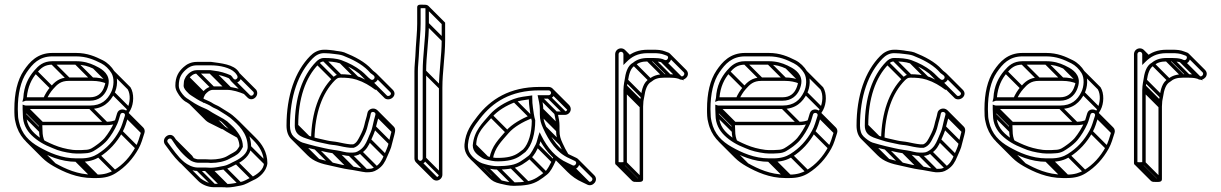

<svg xmlns="http://www.w3.org/2000/svg" viewBox="-20 -708 5315 836"><path d="M81.5 -282.1C81.5 -281.8 81.3 -280.2 80.7 -277.8L77.4 -264.5L90.4 -268.9C91.8 -269.4 92.4 -269.5 92.4 -269.5H372C409.2 -269.5 433.1 -290.5 444.8 -316.8C449.3 -326.9 454.2 -342.7 453.5 -355.7C451.4 -393.1 416.9 -411.4 392.7 -422.8C369.4 -433.7 344.4 -441.5 311 -441.5L208 -441.5C167.9 -441.5 147.4 -421.8 129.3 -400.9C103.5 -371.1 84.3 -333.3 81.5 -282.1ZM96.8 -284.5C101.1 -329.8 116.9 -363.6 140.7 -391.1C158.1 -411.3 173.9 -426.5 208 -426.5L311 -426.5C342.1 -426.5 364.3 -419.6 386.3 -409.2C406.8 -399.6 438.5 -384.8 438.5 -355V-354.2C440.1 -345.9 434.6 -331 431.2 -323.2C421.6 -301 403.3 -284.5 372 -284.5ZM332 -54.5H312C306.2 -54.5 301.4 -54.8 297 -55.4C266.6 -59.2 239.6 -66.6 214.9 -76.9C192.5 -86.3 168.3 -97.4 151.5 -110C122.4 -131.8 94.5 -158.6 94.5 -208V-208.3C93.6 -217.1 93.5 -224.5 93.5 -233.5H372C429 -233.5 458.7 -263.4 477.8 -300.7C491.8 -328.3 495.4 -369.4 477.9 -397.9C466.1 -417.2 448 -435.4 427.4 -445.7C395 -461.9 360.2 -477.5 311 -477.5H208C142.8 -477.5 108.5 -437.9 83.8 -401.2C55.5 -359.2 42.5 -302 42.5 -233C42.5 -212.7 42.6 -192.4 47.7 -175.1C60.6 -116.7 97.2 -80.8 142.8 -55C187 -30 244.2 -3.5 312 -3.5H332C365.1 -3.5 390.8 -10.7 413.1 -24.7C455.8 -51.5 488.3 -87.8 512.5 -131.3C524.7 -153.1 530.7 -176.5 538.2 -199.8C541.3 -209.5 538.3 -218.1 532.6 -223.8C521.1 -235.3 495.9 -235.3 489.8 -214.2C485.7 -201.8 482.3 -186.6 477.2 -175C466.3 -150.6 451.3 -126.3 435.2 -106.7C429.3 -99.6 412.9 -85.2 402.7 -78.2C385 -65.9 374 -55.5 350 -55.5H349.5C344.4 -54.8 338.6 -54.5 332 -54.5ZM78.5 -233C78.5 -224.8 79.5 -216.3 79.5 -207.4C79.5 -168.8 96.2 -140.5 116.8 -119.9C141.9 -94.8 173 -77 209.3 -63C235.6 -51 263.9 -44.5 295 -40.6C300 -39.9 305.8 -39.5 312 -39.5H332C338.6 -39.5 345.8 -40.4 350.4 -40.5C381.1 -41.4 394.5 -55.1 411 -65.7C420.7 -72.1 439.1 -87.6 446.8 -97.2C463.9 -117.8 479.5 -143.4 490.9 -169C496.9 -182.5 500.3 -198.3 504.1 -209.6C507.5 -220.9 527.6 -217.3 523.8 -204.2C516 -180.8 510.6 -157.8 499.5 -138.7C476.1 -95.8 445.7 -62.9 404.9 -37.3C386.9 -26 364 -18.5 332 -18.5H312C248.1 -18.5 193.5 -43.5 150.2 -68C107.8 -92 74 -124 62.3 -178.6C60.7 -187 58.5 -195.4 58.5 -206V-206.3L58.5 -206.5C57.8 -215.7 57.5 -224.5 57.5 -233C57.5 -299.4 70.1 -354.6 96.2 -392.8C121.5 -429.9 150.7 -462.5 208 -462.5H311C356.9 -462.5 388.7 -448.3 420.6 -432.3C438.4 -423.4 454.9 -406.9 465.1 -390.1C478.5 -368.2 476.3 -331.9 464.2 -307.2C447 -272.1 420.9 -248.5 372 -248.5H92C90.8 -248.5 89.7 -248.7 88.4 -249.1L78.5 -252.5ZM366.7 -235.7 437.4 -165 448 -175.6 377.3 -246.3ZM465.7 -298.7 536.4 -228 547 -238.6 476.3 -309.3ZM141.2 -56.2 211.9 14.5 222.5 3.9 151.8 -66.8ZM306.7 -5.7 377.4 65 388 54.4 317.3 -16.3ZM326.7 -5.7 397.4 65 408 54.4 337.3 -16.3ZM403.7 -25.7 474.4 45 485 34.4 414.3 -36.3ZM500.7 -129.7 571.4 -59 582 -69.6 511.3 -140.3ZM525.7 -196.7 596.4 -126 607 -136.6 536.3 -207.3ZM81.7 -202.7 152.4 -132 163 -142.6 92.3 -213.3ZM83.7 -276.7 88.7 -271.7 99.3 -282.3 94.3 -287.3ZM129.7 -390.7 200.4 -320 211 -330.6 140.3 -401.3ZM202.7 -428.7 273.4 -358 284 -368.6 213.3 -439.3ZM305.7 -428.7 376.4 -358 387 -368.6 316.3 -439.3ZM384.2 -410.7 440.5 -354.4 451.1 -365 394.8 -421.3ZM449.2 -358.2C429.8 -365.8 408.4 -370.8 381.7 -370.8L278.7 -370.8C238.6 -370.8 218.3 -351 200 -330.2C186.9 -315.3 176.8 -298.9 168.6 -280L182.4 -274C189.8 -291.2 199.5 -306.9 211.4 -320.4C229 -340.4 244.6 -355.8 278.7 -355.8L381.7 -355.8C406.6 -355.8 425.8 -351.3 443.7 -344.3ZM80.7 -227.7 149.2 -159.2C149.3 -150.2 150.2 -144.7 150.2 -136.7C150.2 -119 154.1 -101.8 160.2 -87.9L173.9 -94C168.5 -106.2 165.2 -120.3 165.2 -137.3V-137.6L165.2 -137.9C164.5 -146.3 164.2 -154.5 164.2 -162.3V-165.4L91.3 -238.3ZM522 -213.2 592.7 -142.5C594.6 -140.6 596 -137.8 594.5 -133.5C586.9 -110 581.3 -87.1 570.2 -68C547.3 -26 516.4 9 475.6 33.4C457.4 44.3 434.7 52.2 402.7 52.2H382.7C318.9 52.2 264.3 27.2 220.9 2.7C203.4 -7.2 187.4 -18.5 174 -32L103.2 -102.7L92.6 -92.1L163.3 -21.4C178 -6.7 195.2 5.4 213.5 15.8C257.7 40.7 314.9 67.2 382.7 67.2H402.7C435.8 67.2 461.5 60 483.8 46C526.5 19.2 559 -17.1 583.2 -60.6C595.4 -82.4 601.4 -105.8 608.9 -129.1C612 -138.8 609 -147.4 603.3 -153.1L532.6 -223.8ZM466.2 -388.7 536.3 -318.6C549.4 -295.5 545.9 -261.1 535 -236.5C531.7 -229.2 528.4 -225 524.5 -219.5L536.7 -210.9C541 -216.9 544.8 -223.2 548.3 -229.7C562.7 -257 564.8 -300.8 548.1 -328L476.8 -399.3ZM483.7 -185.3C472.3 -180.6 458.9 -177.8 442.7 -177.8H165.8L97.3 -246.3L86.7 -235.7L159.6 -162.8H442.7C460.7 -162.8 476.1 -165.9 489.5 -171.5Z M896.5 37.5H897C918.2 37.5 939.4 32.6 956.4 29.4C979.9 24.9 995.2 13.3 1012 5.9C1036.5 -6.3 1070.4 -30.6 1073.5 -67.4L1073.5 -67.7V-68C1073.5 -135.6 1029.7 -174.3 991.9 -206.7C982.7 -214.5 962.2 -226.2 953.2 -232.2L937 -242.4C926.5 -248.9 917 -251.7 908.1 -257.2C896.1 -265.7 884.2 -269.3 873.3 -274.8L858.5 -281.7L844.8 -289.5C841.8 -291.2 837.8 -293.7 834.2 -296.2C825.3 -302.5 817.1 -305.9 811.2 -311.8C805.6 -317.4 794.5 -330.4 794.5 -335C794.5 -338.7 795 -343 795.5 -347.5V-348C795.5 -351 795.8 -352.9 796.8 -355.9L802.4 -366.9C810.6 -376.9 822.1 -387.5 837 -387.5H895.4C898.2 -387.5 904 -386.1 909.1 -385.5C934.8 -382.6 958.5 -375.1 977 -367.1C977.9 -366.7 977.7 -366.7 977.7 -366.7C979.2 -365.2 981.6 -360.8 983.8 -357.7C993.3 -343.8 1012.4 -344.7 1022.8 -355.7C1034 -367.6 1028.7 -382.3 1020.2 -394.2C998.5 -428.6 941 -432.4 899.5 -438.5H837C812.1 -438.5 793.3 -428.7 778.9 -415.5C757.9 -396.4 743.5 -373.9 743.5 -335C743.5 -324.8 746.6 -314.9 752.5 -305.2C760.7 -290.2 776 -270.2 793.4 -262.4L804.8 -254.8C814.7 -248.2 824.2 -242 835.6 -236.3L849.7 -229.3C861 -223.7 871.6 -220.8 880.9 -214.7C903.1 -200.2 922.6 -190.7 945 -177.6L959.2 -168.2C983.1 -144.6 1021.2 -117.6 1022.5 -71.8C1020 -67 1016 -60.3 1012.2 -55.8C1004.5 -46.1 987.1 -39.6 970.9 -29.3C954.4 -18.8 926.8 -13.5 898.5 -13.5C893.6 -13.5 885.2 -14.5 876 -14.5H841C836.7 -14.5 819.1 -20.8 817.4 -22C789.7 -41.8 764.1 -71.6 746.3 -100.1L740.2 -109.2C721 -137.9 680.5 -106.9 697.9 -79.7C716 -54.7 736.8 -25.7 760.3 -2.2C777.7 15.1 805 36.5 841 36.5H876C884.8 36.5 891.4 37 896.5 37.5ZM897.5 1.5H898C927.3 1.5 957.9 -4.6 978.7 -16.5C989.8 -22.9 1012.8 -31.6 1024 -46.5C1029.5 -53.2 1033.6 -60.4 1037.5 -68.2V-70C1037.5 -103.1 1019.5 -126.2 1005.9 -143.6C996.6 -155.6 976.8 -172.1 968.8 -179.8L953 -190.4C929.7 -203.9 910.5 -213 889.1 -227.3C877 -234.8 866.1 -237.8 856.4 -242.7L842.4 -249.7C831.7 -255 823 -260.7 813.2 -267.2L800.6 -275.6C796 -278.7 790.2 -281.6 784.6 -287.1C773 -298.8 758.5 -316.4 758.5 -335C758.5 -369.8 770 -387.1 789.1 -404.5C801.4 -415.8 816.2 -423.5 837 -423.5H898.5C938.3 -423.5 981.9 -413.1 1002.1 -392.9C1007.4 -387.6 1019.8 -374.4 1011.9 -366C998.9 -352.2 992.2 -375.4 984.2 -380.4C961.7 -390 939.2 -397.3 910.9 -400.4C905.5 -401.1 900.8 -401.8 896.6 -402.5H837C814.1 -402.5 798.4 -386.4 789.7 -375L783.2 -362.1C781.4 -358 780.6 -352.4 780.5 -348.5C779.7 -342.6 779.5 -339.5 779.5 -335C779.5 -322 791.5 -311 796.3 -306.1C804.7 -295.6 817.1 -290 825.8 -283.8C830.1 -280.9 833.5 -278.8 837.2 -276.5L851.5 -268.3L866.7 -261.2C878.8 -255.6 890.1 -251.6 899.7 -244.8C910.2 -237.5 920.7 -234.8 929 -229.6L944.8 -219.8C954.8 -213.5 975.5 -200.9 982.1 -195.3C1017.6 -164.8 1058.5 -129 1058.5 -68.3C1058.5 -40 1028.6 -19.2 1005.6 -7.7C986.6 0.8 973.5 10.8 953.6 14.6C936.3 17.9 915.5 22.5 897.5 22.5C890.9 22.5 884.7 21.5 876 21.5H841C819 21.5 796.2 9.1 782.6 -1.9C754.2 -25 731.9 -59.3 710.1 -88.3C702.9 -99.3 720.6 -111.4 727.8 -100.8L733.7 -91.9C752.2 -62.3 779.5 -30.7 808.6 -9.9C814.6 -5.4 831.1 0.5 841 0.5H876C885.4 0.5 892.4 0.8 897.5 1.5ZM879.7 -215.7 950.4 -145 961 -155.6 890.3 -226.3ZM943.7 -178.7 1010 -112.4 1020.7 -123 954.3 -189.3ZM835.7 34.3 906.4 105 917 94.4 846.3 23.7ZM870.7 34.3 941.4 105 952 94.4 881.3 23.7ZM891.7 35.3 962.4 106 973 95.4 902.3 24.7ZM949.7 27.3 1020.4 98 1031 87.4 960.3 16.7ZM1003.7 4.3 1074.4 75 1085 64.4 1014.3 -6.3ZM1060.7 -62.7 1131.4 8 1142 -2.6 1071.3 -73.3ZM796.7 -305.7 805.3 -297.1 815.9 -307.8 807.3 -316.3ZM781.7 -329.7 830.5 -280.9 841.1 -291.5 792.3 -340.3ZM784.7 -353.7 855.4 -283 866 -293.6 795.3 -364.3ZM790.7 -365.7 861.4 -295 872 -305.6 801.3 -376.3ZM831.7 -389.7 902.4 -319 913 -329.6 842.3 -400.3ZM890.7 -389.7 961.4 -319 972 -329.6 901.3 -400.3ZM904.7 -387.7 975.4 -317 986 -327.6 915.3 -398.3ZM974.7 -368.7 981.1 -362.3 991.7 -372.9 985.3 -379.3ZM1013.7 -377.7 1083.8 -307.5C1089.7 -297.2 1075.8 -286.3 1068.4 -293.7L997.7 -364.4L987 -353.8L1057.8 -283.1C1079.1 -261.7 1112.2 -292 1095.5 -317.1L1024.3 -388.3ZM1043.5 -298.2 1049.2 -312.1C1026.2 -321.4 997.5 -327.1 967.3 -331.8H907.7C884.6 -331.8 869.3 -315.6 860.4 -304.3L854.3 -292.3L793.3 -353.3L782.7 -342.7L866.2 -259.2V-277.3C866.2 -280.3 866.5 -282.2 867.6 -285.2L873.1 -296.2C881.3 -306.2 892.8 -316.8 907.7 -316.8H966.1C995 -316.8 1021.6 -307.1 1043.5 -298.2ZM967.2 108.2H967.7C988.9 108.2 1010.1 103.3 1027.1 100.1C1050.7 95.6 1065.9 84.1 1082.8 76.6C1108.1 66.4 1140.7 38.5 1144.2 3V2.7C1144.2 -46.8 1120.1 -81.4 1093.3 -108.2L1022.5 -178.9L1012 -168.3L1082.7 -97.6C1108.3 -72 1129.2 -41.3 1129.2 2.4C1129.2 30.7 1099.3 51.5 1076.3 63C1057.3 71.5 1044.2 81.6 1024.3 85.3C1007 88.6 986.2 93.2 968.2 93.2C961.6 93.2 955.4 92.2 946.7 92.2H911.7C889.7 92.2 867.4 78.8 853.6 69L783.3 -1.3L772.7 9.3L843.8 80.5C857.3 94 883.6 107.2 911.7 107.2H946.7C955.5 107.2 962.1 107.5 967.2 108.2ZM734.7 -90.7 804.8 -20.6C807.5 -16.3 809.9 -12.7 812.7 -8.7L825 -17.3C822 -21.5 819.3 -25.8 816.6 -30L745.3 -101.3ZM1020.8 -121.3C998.8 -134 980.5 -143.1 959.8 -156.6C948.4 -164 937.1 -167.2 928.1 -171.5L858.3 -241.3L847.7 -230.7L919.3 -159.1C930.8 -153.4 941.9 -150 951.6 -144C972.8 -129.9 992 -120.6 1013.3 -108.3ZM839 -243C839 -243 833.4 -247.2 832.7 -247.9L814.3 -266.3L803.7 -255.7L874.9 -184.5C883.5 -175.9 894.7 -171.4 906.4 -165.6L947.7 -144.9L844.3 -248.3Z M1609.4 -365.7C1606 -360.6 1600 -358.1 1594.3 -362.2C1580.2 -372 1571 -385.4 1553.6 -398.9C1526.8 -419.7 1500.3 -433.4 1466.6 -446C1444.7 -453.9 1417.1 -455.5 1391 -455.5C1375.3 -455.5 1365.1 -447.8 1356.5 -439.1C1296.1 -377.9 1263.5 -280.3 1263.5 -161C1263.5 -112.8 1306.7 -108.6 1338.6 -96.9C1357.6 -89.9 1382.9 -86.3 1401.1 -81.8C1416.7 -77.3 1436 -77 1449.4 -74.2C1465.7 -70.7 1484.7 -66.3 1504.7 -64.5H1520.2C1544.5 -72.7 1553.2 -93.7 1561.7 -110.6C1570 -125.2 1577.4 -142.8 1581.3 -161.5C1585 -178.5 1591.1 -193.2 1594.4 -212.9C1596.3 -226 1617.7 -221 1614.7 -208.8C1609.8 -190.9 1606 -176.3 1601.7 -156.5C1598.2 -137.7 1587.9 -120 1581 -101.6C1571.8 -80.2 1562.9 -64.9 1545 -53.3C1529.8 -43.6 1525.7 -43.5 1503.3 -43.5C1484.3 -43.5 1464.8 -50.8 1446.1 -53.4L1432.1 -55.4C1403.8 -59.5 1381.7 -65.4 1355.5 -71.3C1336.4 -75.7 1315.3 -81.9 1297.1 -87.2C1286.7 -90.2 1268.1 -103.8 1258.5 -113.4C1248.3 -123.5 1242.5 -139 1242.5 -161C1242.5 -288.7 1278.7 -390.3 1341.4 -453.8C1353.7 -466.3 1369.9 -476.5 1391 -476.5C1398.8 -476.5 1406.3 -476.2 1413.2 -475.5L1430.7 -473.6C1446.3 -471.9 1463.5 -469.8 1473.3 -466C1514.3 -449.9 1554.2 -429.6 1582.4 -401.3C1586.2 -397.5 1589.2 -393.7 1592.9 -390C1597.9 -385.1 1617 -377.4 1609.4 -365.7ZM1278.5 -161C1278.5 -278 1310 -371.4 1367.3 -428.7C1374.2 -436.3 1379.8 -440.5 1391 -440.5C1416.7 -440.5 1439.1 -439.1 1461.8 -431.8C1493.9 -421.5 1519.3 -406.5 1544.4 -387.1C1559.7 -375.2 1569.2 -361.7 1585.8 -349.8C1609.1 -334.2 1641.9 -365.3 1619.4 -387.8C1612.7 -394.5 1605.4 -398 1599.7 -404.9C1568.6 -439.5 1523.8 -461.9 1478.7 -480C1464.3 -485.2 1445.4 -485.4 1433.3 -488.4L1414.8 -490.5C1407 -491.3 1399.2 -491.5 1391 -491.5C1365 -491.5 1344.7 -478.5 1330.6 -464.2C1264.6 -397.3 1227.5 -291.2 1227.5 -161C1227.5 -135 1235.1 -115.5 1247.8 -102.8C1275.3 -75.3 1307.2 -65.8 1352.5 -56.6C1378.3 -51.4 1400.9 -44.7 1429.9 -40.6L1443.9 -38.6C1461.1 -36.1 1480.8 -30.1 1502.5 -28.5L1502.7 -28.5H1503C1525.8 -28.5 1535.8 -29.6 1553.1 -40.7C1574.7 -54.6 1585.3 -73.8 1594.9 -96C1601.4 -112.3 1612.4 -131.9 1616.4 -153.5C1620.1 -170.4 1626.2 -187.6 1629.2 -204.4C1631.1 -215.1 1629.2 -222 1623.5 -227.8C1608.4 -242.8 1582.3 -234.2 1579.6 -215.1C1576.8 -198.1 1570.4 -183.1 1566.7 -164.5C1563 -148 1555.5 -130.9 1548.4 -117.5C1539.4 -100.8 1533.2 -85.5 1517.8 -79.5H1505.3C1487.6 -81.2 1468.7 -85.4 1452.6 -88.8C1436.8 -92.2 1418.3 -92.7 1404.9 -96.2C1385.8 -101.3 1361.5 -105 1343.4 -111.1C1311.9 -121.8 1278.5 -123.1 1278.5 -161ZM1289.7 -74.7 1360.4 -4 1371 -14.6 1300.3 -85.3ZM1348.7 -58.7 1419.4 12 1430 1.4 1359.3 -69.3ZM1425.7 -42.7 1496.4 28 1507 17.4 1436.3 -53.3ZM1439.7 -40.7 1510.4 30 1521 19.4 1450.3 -51.3ZM1497.7 -30.7 1568.4 40 1579 29.4 1508.3 -41.3ZM1543.7 -41.7 1614.4 29 1625 18.4 1554.3 -52.3ZM1582.7 -93.7 1653.4 -23 1664 -33.6 1593.3 -104.3ZM1603.7 -149.7 1674.4 -79 1685 -89.6 1614.3 -160.3ZM1616.7 -201.7 1687.4 -131 1698 -141.6 1627.3 -212.3ZM1265.7 -155.7 1316.5 -104.9 1327.1 -115.5 1276.3 -166.3ZM1356.7 -428.7 1427.4 -358 1438 -368.6 1367.3 -439.3ZM1385.7 -442.7 1456.4 -372 1467 -382.6 1396.3 -453.3ZM1458.7 -433.7 1529.4 -363 1540 -373.6 1469.3 -444.3ZM1608.8 -377.2 1679.5 -306.5C1688.5 -297.5 1674 -286.4 1665.5 -291.2L1595.3 -361.3L1584.7 -350.7L1655.9 -279.5C1679.5 -264.2 1713.1 -294.1 1690.1 -317.1L1619.4 -387.8ZM1543.7 -387.7 1569.9 -361.5C1558.6 -366.9 1549.1 -372 1536.9 -375.5C1513.6 -382.1 1489 -384.8 1461.7 -384.8C1446 -384.8 1435.8 -377.1 1427.2 -368.4C1369.2 -309.6 1336.7 -217 1334.4 -103.9L1349.3 -103.6C1351.7 -214.4 1382.9 -302.8 1438 -358C1445.8 -365.1 1449.9 -369.8 1461.7 -369.8C1487.5 -369.8 1509.8 -368.4 1532.5 -361.1C1564.7 -350.7 1589.5 -335.5 1615.2 -316.3L1625 -327.6L1554.3 -398.3ZM1612.9 -217.1 1683.6 -146.4C1685.4 -144.6 1686.5 -142.3 1685.4 -138.1C1680.7 -120.1 1676.8 -105.7 1672.4 -85.8C1668.9 -67 1658.6 -49.3 1651.7 -30.9C1642.5 -9.5 1633.6 5.9 1615.7 17.4C1600.5 27.1 1596.4 27.2 1574 27.2C1555 27.2 1535.5 20 1516.8 17.3L1502.8 15.3C1454.4 8.4 1411.5 -4.5 1367.8 -16.5C1357.4 -19.3 1338.8 -33 1329.2 -42.7L1258.5 -113.4L1247.8 -102.8L1318.6 -32C1346 -4.6 1378 5 1423.2 14.1C1449 19.3 1471.6 26 1500.6 30.1L1514.7 32.1C1532 34.6 1551.7 39.7 1573.4 42.2H1573.7C1596.5 42.2 1606.5 41.1 1623.8 30C1646.3 15.5 1656.2 -2.6 1665.7 -25.5C1672.4 -41.8 1683.1 -61 1687.1 -82.8C1690.8 -99.7 1696.9 -116.9 1699.9 -133.7C1701.8 -144.4 1699.9 -151.3 1694.2 -157L1623.5 -227.8Z M1799.5 -18V-397C1799.5 -419.7 1802.3 -439.6 1803.5 -462.6L1805.5 -500.6C1807.3 -534.9 1811.5 -569.6 1811.5 -604V-672.1C1814.8 -672.4 1817.5 -672.5 1822 -672.5C1826.5 -672.5 1831.6 -672.2 1832.5 -672.1L1832.5 -604C1832.5 -535.6 1820.5 -466.9 1820.5 -397L1820.5 -18C1820.5 -13.1 1814.9 -7.5 1810 -7.5C1805.1 -7.5 1799.5 -13.1 1799.5 -18ZM1810 7.5C1823.6 7.5 1835.5 -4.4 1835.5 -18L1835.5 -397C1835.5 -465.2 1847.5 -533.9 1847.5 -604L1847.5 -680.5C1840.6 -687.5 1834.9 -687.5 1822 -687.5C1814.8 -687.5 1796.6 -690.6 1796.5 -677V-604C1796.5 -570.8 1792.4 -536.3 1790.5 -501.4L1788.5 -463.4C1787.3 -441.2 1784.5 -420.9 1784.5 -397V-18C1784.5 -4.4 1796.4 7.5 1810 7.5ZM1804.7 5.3 1875.4 76 1886 65.4 1815.3 -5.3ZM1822.7 -12.7 1893.4 58 1904 47.4 1833.3 -23.3ZM1822.7 -391.7 1893.4 -321 1904 -331.6 1833.3 -402.3ZM1834.7 -598.7 1905.4 -528 1916 -538.6 1845.3 -609.3ZM1834.7 -671.7 1903.2 -603.2 1903.2 -533.3C1903.2 -464.9 1891.2 -396.2 1891.2 -326.3L1891.2 52.7C1891.2 57.6 1885.6 63.2 1880.7 63.2C1878.5 63.2 1875.7 62 1873.6 59.9L1802.8 -10.8L1792.2 -0.2L1863 70.5C1867.5 75 1873.7 78.2 1880.7 78.2C1894.3 78.2 1906.2 66.3 1906.2 52.7L1906.2 -326.3C1906.2 -394.5 1918.2 -463.2 1918.2 -533.3L1918.2 -609.4L1845.3 -682.3Z M2217.5 -277.1C2179.6 -263 2138.9 -239.1 2112.3 -208.9C2080.9 -171.6 2043.8 -139.3 2038.5 -75.4V-75C2038.5 -46.4 2062 -32 2078.6 -20.9C2091.8 -12.1 2111.5 -10.4 2122.2 -7.7C2130.5 -6 2139.2 -5.5 2147 -5.5C2189.2 -5.5 2221.4 -12 2247.5 -31L2267.9 -46.3C2297.4 -75.8 2310.5 -129.3 2310.5 -183V-184.2C2305.6 -199 2302.3 -225.9 2300.4 -240.1C2298.5 -251.8 2297.5 -266.2 2297.5 -284V-292.6C2268.6 -288.5 2242.2 -286.3 2217.5 -277.1ZM2282.6 -275.3C2282.9 -261.5 2284.1 -248.1 2285.6 -237.9C2287.5 -224.9 2289.8 -200.5 2295.5 -181.8C2295.1 -131.4 2282.5 -82.6 2258.1 -57.7L2238.5 -43C2216.3 -26.9 2187.8 -20.5 2147 -20.5C2140 -20.5 2134.3 -20.6 2125.6 -22.3C2113.7 -24.8 2092.7 -28.8 2087.7 -32.9C2073.6 -44.2 2053.5 -50.3 2053.5 -74.6C2053.5 -132.7 2090.4 -160.4 2123.7 -199.1C2146.9 -226.1 2185.2 -249 2222.5 -262.9C2240.5 -269.7 2260.8 -272 2282.6 -275.3ZM2369 -329.5H2329C2198.8 -329.5 2115.7 -275.5 2058 -200.6C2032.6 -167.5 2007.2 -134.8 2002.5 -79.6C2000 -48.9 2014.6 -28.2 2029.8 -13C2045.3 2.5 2059.7 14.9 2088.4 21.3C2105.6 25.2 2125.5 30.5 2147 30.5C2168.7 30.5 2188.6 28.9 2208.4 25.4C2244.5 18.9 2268.4 -0.8 2290.6 -18.1C2306.6 -30.5 2317.7 -54.3 2325.7 -71.7C2329.5 -78.7 2331 -84.5 2333.2 -92.8C2359.2 -47.1 2395.4 -7 2444.9 14.8L2467.9 25.8C2499.2 39.3 2517.2 -8.8 2489.1 -20.8L2466.1 -31.8C2413.5 -54.4 2382.7 -102.6 2358.8 -155.1C2349.8 -175.1 2345.5 -186.6 2345.5 -211V-231C2345.5 -249.2 2342.7 -261.8 2339.2 -278.5H2369C2382.4 -278.5 2394.5 -289.3 2394.5 -303.5C2394.5 -317.3 2382.9 -329.5 2369 -329.5ZM2330.5 -231V-211C2330.5 -184.5 2336 -169.3 2345.2 -148.9C2370 -94.2 2404 -42.1 2459.9 -18.2L2482.9 -7.2C2495.8 -1.7 2484.9 16.8 2474.1 12.2L2451.1 1.2C2398.8 -21.9 2363.1 -65.5 2337.7 -116.3L2329.6 -132.5L2323.9 -115.4C2319.2 -101.2 2317.3 -87.7 2312.4 -78.6C2303.4 -61.9 2293 -39.4 2281.4 -29.9C2258.6 -12.8 2237.4 4.9 2205.7 10.6C2186.9 14 2168.1 15.5 2147 15.5C2127.2 15.5 2109.2 11.7 2092.1 6.8C2072.2 1.8 2063.8 -3.7 2048.7 -15.9C2031 -30.1 2015.3 -48.7 2017.5 -78.4C2022.1 -129 2044.4 -158.2 2069.9 -191.4C2125.3 -263.4 2203.4 -314.5 2329 -314.5H2369C2374.3 -314.5 2379.5 -308.8 2379.5 -303.5C2379.5 -298.3 2374.6 -293.5 2369 -293.5H2320.8C2325.1 -272.4 2330.5 -252.9 2330.5 -231ZM2346.7 -146.7 2417.4 -76 2428 -86.6 2357.3 -157.3ZM2332.7 -205.7 2403.4 -135 2414 -145.6 2343.3 -216.3ZM2332.7 -225.7 2403.4 -155 2414 -165.6 2343.3 -236.3ZM2324.7 -280.7 2395.4 -210 2406 -220.6 2335.3 -291.3ZM2363.7 -280.7 2434.4 -210 2445 -220.6 2374.3 -291.3ZM2381.7 -298.2 2452.4 -227.5 2463 -238.1 2392.3 -308.8ZM2084.7 19.3 2155.4 90 2166 79.4 2095.3 8.7ZM2141.7 28.3 2212.4 99 2223 88.4 2152.3 17.7ZM2201.7 23.3 2272.4 94 2283 83.4 2212.3 12.7ZM2280.7 -18.7 2351.4 52 2362 41.4 2291.3 -29.3ZM2313.7 -69.7 2384.4 1 2395 -9.6 2324.3 -80.3ZM2442.7 13.3 2513.4 84 2524 73.4 2453.3 2.7ZM2465.7 24.3 2536.4 95 2547 84.4 2476.3 13.7ZM2040.7 -69.7 2095.8 -14.6 2106.4 -25.2 2051.3 -80.3ZM2112.7 -198.7 2183.4 -128 2194 -138.6 2123.3 -209.3ZM2214.7 -264.7 2285.4 -194 2296 -204.6 2225.3 -275.3ZM2296.6 -208.7C2293.8 -207.9 2291 -207.1 2288.2 -206.4C2250.9 -190.6 2209.7 -168.4 2183 -138.2C2153.4 -103 2120.4 -73.4 2110.9 -17.5L2125.7 -15C2134.3 -65.6 2163.5 -92.4 2194.4 -128.4C2217.6 -155.4 2256.4 -177 2293.2 -192.2C2294.7 -192.8 2298.1 -193.6 2300.4 -194.2ZM2486.1 -5.1 2556.8 65.6C2564.6 73.4 2554 86.8 2544.8 82.9L2521.8 71.9C2499 61 2478.9 47.5 2461.4 30L2390.7 -40.7L2380.1 -30.1L2450.8 40.6C2469.4 59.2 2491.1 74.8 2515.6 85.5L2538.6 96.5C2562.1 106.6 2588.2 75.8 2567.4 55L2496.7 -15.7ZM2389.4 -26C2387.6 -19 2385.8 -12.8 2383.1 -7.9C2374.1 8.8 2363.7 31.3 2352.1 40.8C2329.3 57.9 2308.1 75.6 2276.4 81.3C2257.6 84.7 2238.8 86.2 2217.7 86.2C2197.8 86.2 2179.9 81.3 2162.4 77.4C2143.3 73.2 2134.2 65.3 2119.5 55L2049.3 -15.3L2038.7 -4.7L2109.9 66.5C2122.4 79 2134.3 86.4 2159.1 92C2176.3 96 2196.2 101.2 2217.7 101.2C2239.4 101.2 2259.4 99.6 2279.1 96.1C2315.2 89.6 2339.1 69.9 2361.3 52.6C2377.3 40.2 2388.4 16.4 2396.4 -1C2400.1 -7.8 2402.1 -15 2404 -22.2ZM2401.2 -160.3 2401.2 -140.3C2401.2 -113.8 2406.7 -98.6 2415.9 -78.2C2423.8 -60.8 2432.6 -43.8 2442.7 -27.8L2455.3 -35.9C2445.7 -51 2437.2 -67.5 2429.5 -84.4C2420.6 -104.4 2416.2 -115.9 2416.2 -140.3L2416.2 -160.3C2416.2 -178.4 2413.4 -191.1 2409.9 -207.8H2439.7C2453.1 -207.8 2465.2 -218.6 2465.2 -232.8C2465.2 -240 2462 -246.5 2457.4 -251.2L2386.6 -321.9L2376 -311.3L2446.8 -240.6C2448.9 -238.4 2450.2 -235.5 2450.2 -232.8C2450.2 -227.6 2445.3 -222.8 2439.7 -222.8H2391.5C2395.8 -201.7 2401.2 -182.2 2401.2 -160.3Z M2684 -497.5C2670.1 -497.5 2658.5 -486.3 2658.5 -472V2C2658.5 13.8 2673 13.5 2684 13.5C2692 13.5 2709.5 15.4 2709.5 2L2709.5 -315C2709.5 -321.7 2709.8 -327 2710.5 -331.5V-332C2710.5 -340.2 2713.1 -347.8 2714.4 -356.9C2718.7 -386.8 2726.6 -413.6 2745.2 -422.7C2759 -434.7 2774.1 -440.5 2801 -440.5H2825C2837.9 -440.5 2849.7 -439.6 2859.6 -436.9L2869.1 -433.1C2901.4 -419.3 2917.1 -471.6 2887.3 -480.1L2876.7 -484C2861 -490.5 2844.1 -491.5 2825 -491.5H2801C2759.9 -491.5 2733.1 -479.6 2709.5 -460.1V-472C2709.5 -486.1 2698 -497.5 2684 -497.5ZM2694.5 -472V-424.9L2707.3 -437.7C2730.3 -460.7 2755.5 -476.5 2801 -476.5H2825C2843.8 -476.5 2858.5 -475.1 2871.3 -470L2882.7 -465.9C2895.6 -461.8 2886.4 -442 2874.9 -446.9L2864.4 -451.1C2853.1 -454.5 2838.9 -455.5 2825 -455.5H2801C2772.4 -455.5 2752.3 -448.2 2736.8 -435.3C2710.6 -421.5 2703.6 -387.5 2699.6 -359C2698.6 -352.2 2696.1 -342.5 2695.5 -332.5C2695.1 -326.7 2694.5 -321.8 2694.5 -315L2694.5 -2.1C2692 -1.7 2688.6 -1.5 2684 -1.5C2679.4 -1.5 2675.6 -1.8 2673.5 -2.1V-472C2673.5 -477.9 2678.3 -482.5 2684 -482.5C2689.7 -482.5 2694.5 -477.8 2694.5 -472ZM2678.7 11.3 2749.4 82 2760 71.4 2689.3 0.7ZM2696.7 7.3 2767.4 78 2778 67.4 2707.3 -3.3ZM2696.7 -309.7 2767.4 -239 2778 -249.6 2707.3 -320.3ZM2697.7 -326.7 2768.4 -256 2779 -266.6 2708.3 -337.3ZM2701.7 -352.7 2772.4 -282 2783 -292.6 2712.3 -363.3ZM2735.7 -423.7 2806.4 -353 2817 -363.6 2746.3 -434.3ZM2795.7 -442.7 2866.4 -372 2877 -382.6 2806.3 -453.3ZM2819.7 -442.7 2890.4 -372 2901 -382.6 2830.3 -453.3ZM2696.7 -466.7 2712 -451.4 2722.6 -462 2707.3 -477.3ZM2691.4 -479.4 2716.2 -454.6 2726.8 -465.2 2702 -490ZM2886.4 -463.9 2957.1 -393.2C2964.2 -386.1 2955.3 -373.3 2946.9 -375.7L2877.3 -445.3L2866.7 -434.7L2938.4 -363C2962.3 -352.6 2988.9 -382.6 2967.7 -403.8L2897 -474.5ZM2781.2 -260.8V-261.3C2781.2 -269.5 2783.8 -277 2785.1 -286.2C2789.4 -316.4 2797.4 -342.4 2815.9 -352C2829.9 -363.9 2844.6 -369.8 2871.7 -369.8H2895.7C2908.7 -369.8 2921.6 -368.7 2930.7 -366.1L2958.5 -358.1L2867.3 -449.3L2856.7 -438.7L2911.1 -384.3C2904.2 -384.7 2901.1 -384.8 2895.7 -384.8H2871.7C2843.1 -384.8 2823 -377.5 2807.5 -364.6C2781.4 -350.8 2774.3 -316.8 2770.3 -288.3C2769.3 -281.5 2766.8 -271.8 2766.2 -261.8C2765.8 -256 2765.2 -251 2765.2 -244.3L2765.2 68.6C2762.8 69 2759.3 69.2 2754.7 69.2C2748 69.2 2743.3 68.5 2742.1 68.2L2671.9 -2L2661.3 8.6L2732 79.3C2737.4 84.7 2745.1 84.2 2754.7 84.2C2762.8 84.2 2780.2 86.1 2780.2 72.7L2780.2 -244.3C2780.2 -251 2780.5 -256.3 2781.2 -260.8Z M3097.5 -282.1C3097.5 -281.8 3097.3 -280.2 3096.7 -277.8L3093.4 -264.5L3106.4 -268.9C3107.8 -269.4 3108.4 -269.5 3108.4 -269.5H3388C3425.2 -269.5 3449.1 -290.5 3460.8 -316.8C3465.3 -326.9 3470.2 -342.7 3469.5 -355.7C3467.4 -393.1 3432.9 -411.4 3408.7 -422.8C3385.4 -433.7 3360.4 -441.5 3327 -441.5L3224 -441.5C3183.9 -441.5 3163.4 -421.8 3145.3 -400.9C3119.5 -371.1 3100.3 -333.3 3097.5 -282.1ZM3112.8 -284.5C3117.1 -329.8 3132.9 -363.6 3156.7 -391.1C3174.1 -411.3 3189.9 -426.5 3224 -426.5L3327 -426.5C3358.1 -426.5 3380.3 -419.6 3402.3 -409.2C3422.8 -399.6 3454.5 -384.8 3454.5 -355V-354.2C3456.1 -345.9 3450.6 -331 3447.2 -323.2C3437.6 -301 3419.3 -284.5 3388 -284.5ZM3348 -54.5H3328C3322.2 -54.5 3317.4 -54.8 3313 -55.4C3282.6 -59.2 3255.6 -66.6 3230.9 -76.9C3208.5 -86.3 3184.3 -97.4 3167.5 -110C3138.4 -131.8 3110.5 -158.6 3110.5 -208V-208.3C3109.6 -217.1 3109.5 -224.5 3109.5 -233.5H3388C3445 -233.5 3474.7 -263.4 3493.8 -300.7C3507.8 -328.3 3511.4 -369.4 3493.9 -397.9C3482.1 -417.2 3464 -435.4 3443.4 -445.7C3411 -461.9 3376.2 -477.5 3327 -477.5H3224C3158.8 -477.5 3124.5 -437.9 3099.8 -401.2C3071.5 -359.2 3058.5 -302 3058.5 -233C3058.5 -212.7 3058.6 -192.4 3063.7 -175.1C3076.6 -116.7 3113.2 -80.8 3158.8 -55C3203 -30 3260.2 -3.5 3328 -3.5H3348C3381.1 -3.5 3406.8 -10.7 3429.1 -24.7C3471.8 -51.5 3504.3 -87.8 3528.5 -131.3C3540.7 -153.1 3546.7 -176.5 3554.2 -199.8C3557.3 -209.5 3554.3 -218.1 3548.6 -223.8C3537.1 -235.3 3511.9 -235.3 3505.8 -214.2C3501.7 -201.8 3498.3 -186.6 3493.2 -175C3482.3 -150.6 3467.3 -126.3 3451.2 -106.7C3445.3 -99.6 3428.9 -85.2 3418.7 -78.2C3401 -65.9 3390 -55.5 3366 -55.5H3365.5C3360.4 -54.8 3354.6 -54.5 3348 -54.5ZM3094.5 -233C3094.5 -224.8 3095.5 -216.3 3095.5 -207.4C3095.5 -168.8 3112.2 -140.5 3132.8 -119.9C3157.9 -94.8 3189 -77 3225.3 -63C3251.6 -51 3279.9 -44.5 3311 -40.6C3316 -39.9 3321.8 -39.5 3328 -39.5H3348C3354.6 -39.5 3361.8 -40.4 3366.4 -40.5C3397.1 -41.4 3410.5 -55.1 3427 -65.7C3436.7 -72.1 3455.1 -87.6 3462.8 -97.2C3479.9 -117.8 3495.5 -143.4 3506.9 -169C3512.9 -182.5 3516.3 -198.3 3520.1 -209.6C3523.5 -220.9 3543.6 -217.3 3539.8 -204.2C3532 -180.8 3526.6 -157.8 3515.5 -138.7C3492.1 -95.8 3461.7 -62.9 3420.9 -37.3C3402.9 -26 3380 -18.5 3348 -18.5H3328C3264.1 -18.5 3209.5 -43.5 3166.2 -68C3123.8 -92 3090 -124 3078.3 -178.6C3076.7 -187 3074.5 -195.4 3074.5 -206V-206.3L3074.5 -206.5C3073.8 -215.7 3073.5 -224.5 3073.5 -233C3073.5 -299.4 3086.1 -354.6 3112.2 -392.8C3137.5 -429.9 3166.7 -462.5 3224 -462.5H3327C3372.9 -462.5 3404.7 -448.3 3436.6 -432.3C3454.4 -423.4 3470.9 -406.9 3481.1 -390.1C3494.5 -368.2 3492.3 -331.9 3480.2 -307.2C3463 -272.1 3436.9 -248.5 3388 -248.5H3108C3106.8 -248.5 3105.7 -248.7 3104.4 -249.1L3094.5 -252.5ZM3382.7 -235.7 3453.4 -165 3464 -175.6 3393.3 -246.3ZM3481.7 -298.7 3552.4 -228 3563 -238.6 3492.3 -309.3ZM3157.2 -56.2 3227.9 14.5 3238.5 3.9 3167.8 -66.8ZM3322.7 -5.7 3393.4 65 3404 54.4 3333.3 -16.3ZM3342.7 -5.7 3413.4 65 3424 54.4 3353.3 -16.3ZM3419.7 -25.7 3490.4 45 3501 34.4 3430.3 -36.3ZM3516.7 -129.7 3587.4 -59 3598 -69.6 3527.3 -140.3ZM3541.7 -196.7 3612.4 -126 3623 -136.6 3552.3 -207.3ZM3097.7 -202.7 3168.4 -132 3179 -142.6 3108.3 -213.3ZM3099.7 -276.7 3104.7 -271.7 3115.3 -282.3 3110.3 -287.3ZM3145.7 -390.7 3216.4 -320 3227 -330.6 3156.3 -401.3ZM3218.7 -428.7 3289.4 -358 3300 -368.6 3229.3 -439.3ZM3321.7 -428.7 3392.4 -358 3403 -368.6 3332.3 -439.3ZM3400.2 -410.7 3456.5 -354.4 3467.1 -365 3410.8 -421.3ZM3465.2 -358.2C3445.8 -365.8 3424.4 -370.8 3397.7 -370.8L3294.7 -370.8C3254.6 -370.8 3234.3 -351 3216 -330.2C3202.9 -315.3 3192.8 -298.9 3184.6 -280L3198.4 -274C3205.8 -291.2 3215.5 -306.9 3227.4 -320.4C3245 -340.4 3260.6 -355.8 3294.7 -355.8L3397.7 -355.8C3422.6 -355.8 3441.8 -351.3 3459.7 -344.3ZM3096.7 -227.7 3165.2 -159.2C3165.3 -150.2 3166.2 -144.7 3166.2 -136.7C3166.2 -119 3170.1 -101.8 3176.2 -87.9L3189.9 -94C3184.5 -106.2 3181.2 -120.3 3181.2 -137.3V-137.6L3181.2 -137.9C3180.5 -146.3 3180.2 -154.5 3180.2 -162.3V-165.4L3107.3 -238.3ZM3538 -213.2 3608.7 -142.5C3610.6 -140.6 3612 -137.8 3610.5 -133.5C3602.9 -110 3597.3 -87.1 3586.2 -68C3563.3 -26 3532.4 9 3491.6 33.4C3473.4 44.3 3450.7 52.2 3418.7 52.2H3398.7C3334.9 52.2 3280.3 27.2 3236.9 2.7C3219.4 -7.2 3203.4 -18.5 3190 -32L3119.2 -102.7L3108.6 -92.1L3179.3 -21.4C3194 -6.7 3211.2 5.4 3229.5 15.8C3273.7 40.7 3330.9 67.2 3398.7 67.2H3418.7C3451.8 67.2 3477.5 60 3499.8 46C3542.5 19.2 3575 -17.1 3599.2 -60.6C3611.4 -82.4 3617.4 -105.8 3624.9 -129.1C3628 -138.8 3625 -147.4 3619.3 -153.1L3548.6 -223.8ZM3482.2 -388.7 3552.3 -318.6C3565.4 -295.5 3561.9 -261.1 3551 -236.5C3547.7 -229.2 3544.4 -225 3540.5 -219.5L3552.7 -210.9C3557 -216.9 3560.8 -223.2 3564.3 -229.7C3578.7 -257 3580.8 -300.8 3564.1 -328L3492.8 -399.3ZM3499.7 -185.3C3488.3 -180.6 3474.9 -177.8 3458.7 -177.8H3181.8L3113.3 -246.3L3102.7 -235.7L3175.6 -162.8H3458.7C3476.7 -162.8 3492.1 -165.9 3505.5 -171.5Z M4091.4 -365.7C4088 -360.6 4082 -358.1 4076.3 -362.2C4062.2 -372 4053 -385.4 4035.6 -398.9C4008.8 -419.7 3982.3 -433.4 3948.6 -446C3926.7 -453.9 3899.1 -455.5 3873 -455.5C3857.3 -455.5 3847.1 -447.8 3838.5 -439.1C3778.1 -377.9 3745.5 -280.3 3745.5 -161C3745.5 -112.8 3788.7 -108.6 3820.6 -96.9C3839.6 -89.9 3864.9 -86.3 3883.1 -81.8C3898.7 -77.3 3918 -77 3931.4 -74.2C3947.7 -70.7 3966.7 -66.3 3986.7 -64.5H4002.2C4026.5 -72.7 4035.2 -93.7 4043.7 -110.6C4052 -125.2 4059.4 -142.8 4063.3 -161.5C4067 -178.5 4073.1 -193.2 4076.4 -212.9C4078.3 -226 4099.7 -221 4096.7 -208.8C4091.8 -190.9 4088 -176.3 4083.7 -156.5C4080.2 -137.7 4069.9 -120 4063 -101.6C4053.8 -80.2 4044.9 -64.9 4027 -53.3C4011.8 -43.6 4007.7 -43.5 3985.3 -43.5C3966.3 -43.5 3946.8 -50.8 3928.1 -53.4L3914.1 -55.4C3885.8 -59.5 3863.7 -65.4 3837.5 -71.3C3818.4 -75.7 3797.3 -81.9 3779.1 -87.2C3768.7 -90.2 3750.1 -103.8 3740.5 -113.4C3730.3 -123.5 3724.5 -139 3724.5 -161C3724.5 -288.7 3760.7 -390.3 3823.4 -453.8C3835.7 -466.3 3851.9 -476.5 3873 -476.5C3880.8 -476.5 3888.3 -476.2 3895.2 -475.5L3912.7 -473.6C3928.3 -471.9 3945.5 -469.8 3955.3 -466C3996.3 -449.9 4036.2 -429.6 4064.4 -401.3C4068.2 -397.5 4071.2 -393.7 4074.9 -390C4079.9 -385.1 4099 -377.4 4091.4 -365.7ZM3760.5 -161C3760.5 -278 3792 -371.4 3849.3 -428.7C3856.2 -436.3 3861.8 -440.5 3873 -440.5C3898.7 -440.5 3921.1 -439.1 3943.8 -431.8C3975.9 -421.5 4001.3 -406.5 4026.4 -387.1C4041.7 -375.2 4051.2 -361.7 4067.8 -349.8C4091.1 -334.2 4123.9 -365.3 4101.4 -387.8C4094.7 -394.5 4087.4 -398 4081.7 -404.9C4050.6 -439.5 4005.8 -461.9 3960.7 -480C3946.3 -485.2 3927.4 -485.4 3915.3 -488.4L3896.8 -490.5C3889 -491.3 3881.2 -491.5 3873 -491.5C3847 -491.5 3826.7 -478.5 3812.6 -464.2C3746.6 -397.3 3709.5 -291.2 3709.5 -161C3709.5 -135 3717.1 -115.5 3729.8 -102.8C3757.3 -75.3 3789.2 -65.8 3834.5 -56.6C3860.3 -51.4 3882.9 -44.7 3911.9 -40.6L3925.9 -38.6C3943.1 -36.1 3962.8 -30.1 3984.5 -28.5L3984.7 -28.5H3985C4007.8 -28.5 4017.8 -29.6 4035.1 -40.7C4056.7 -54.6 4067.3 -73.8 4076.9 -96C4083.4 -112.3 4094.4 -131.9 4098.4 -153.5C4102.1 -170.4 4108.2 -187.6 4111.2 -204.4C4113.1 -215.1 4111.2 -222 4105.5 -227.8C4090.4 -242.8 4064.3 -234.2 4061.6 -215.1C4058.8 -198.1 4052.4 -183.1 4048.7 -164.5C4045 -148 4037.5 -130.9 4030.4 -117.5C4021.4 -100.8 4015.2 -85.5 3999.8 -79.5H3987.3C3969.6 -81.2 3950.7 -85.4 3934.6 -88.8C3918.8 -92.2 3900.3 -92.7 3886.9 -96.2C3867.8 -101.3 3843.5 -105 3825.4 -111.1C3793.9 -121.8 3760.5 -123.1 3760.5 -161ZM3771.7 -74.7 3842.4 -4 3853 -14.6 3782.3 -85.3ZM3830.7 -58.7 3901.4 12 3912 1.4 3841.3 -69.3ZM3907.7 -42.7 3978.4 28 3989 17.4 3918.3 -53.3ZM3921.7 -40.7 3992.4 30 4003 19.4 3932.3 -51.3ZM3979.7 -30.7 4050.4 40 4061 29.4 3990.3 -41.3ZM4025.7 -41.7 4096.4 29 4107 18.4 4036.3 -52.3ZM4064.7 -93.7 4135.4 -23 4146 -33.6 4075.3 -104.3ZM4085.7 -149.7 4156.4 -79 4167 -89.6 4096.3 -160.3ZM4098.7 -201.7 4169.4 -131 4180 -141.6 4109.3 -212.3ZM3747.7 -155.7 3798.5 -104.9 3809.1 -115.5 3758.3 -166.3ZM3838.7 -428.7 3909.4 -358 3920 -368.6 3849.3 -439.3ZM3867.7 -442.7 3938.4 -372 3949 -382.6 3878.3 -453.3ZM3940.7 -433.7 4011.4 -363 4022 -373.6 3951.3 -444.3ZM4090.8 -377.2 4161.5 -306.5C4170.5 -297.5 4156 -286.4 4147.5 -291.2L4077.3 -361.3L4066.7 -350.7L4137.9 -279.5C4161.5 -264.2 4195.1 -294.1 4172.1 -317.1L4101.4 -387.8ZM4025.7 -387.7 4051.9 -361.5C4040.6 -366.9 4031.1 -372 4018.9 -375.5C3995.6 -382.1 3971 -384.8 3943.7 -384.8C3928 -384.8 3917.8 -377.1 3909.2 -368.4C3851.2 -309.6 3818.7 -217 3816.4 -103.9L3831.3 -103.6C3833.7 -214.4 3864.9 -302.8 3920 -358C3927.8 -365.1 3931.9 -369.8 3943.7 -369.8C3969.5 -369.8 3991.8 -368.4 4014.5 -361.1C4046.7 -350.7 4071.5 -335.5 4097.2 -316.3L4107 -327.6L4036.3 -398.3ZM4094.9 -217.1 4165.6 -146.4C4167.4 -144.6 4168.5 -142.3 4167.4 -138.1C4162.7 -120.1 4158.8 -105.7 4154.4 -85.8C4150.9 -67 4140.6 -49.3 4133.7 -30.9C4124.5 -9.5 4115.6 5.9 4097.7 17.4C4082.5 27.1 4078.4 27.2 4056 27.2C4037 27.2 4017.5 20 3998.8 17.3L3984.8 15.3C3936.4 8.4 3893.5 -4.5 3849.8 -16.5C3839.4 -19.3 3820.8 -33 3811.2 -42.7L3740.5 -113.4L3729.8 -102.8L3800.6 -32C3828 -4.6 3860 5 3905.2 14.1C3931 19.3 3953.6 26 3982.6 30.1L3996.7 32.1C4014 34.6 4033.7 39.7 4055.4 42.2H4055.7C4078.5 42.2 4088.5 41.1 4105.8 30C4128.3 15.5 4138.2 -2.6 4147.7 -25.5C4154.4 -41.8 4165.1 -61 4169.1 -82.8C4172.8 -99.7 4178.9 -116.9 4181.9 -133.7C4183.8 -144.4 4181.9 -151.3 4176.2 -157L4105.5 -227.8Z M4305.5 -282.1C4305.5 -281.8 4305.3 -280.2 4304.7 -277.8L4301.4 -264.5L4314.4 -268.9C4315.8 -269.4 4316.4 -269.5 4316.4 -269.5H4596C4633.2 -269.5 4657.1 -290.5 4668.8 -316.8C4673.3 -326.9 4678.2 -342.7 4677.5 -355.7C4675.4 -393.1 4640.9 -411.4 4616.7 -422.8C4593.4 -433.7 4568.4 -441.5 4535 -441.5L4432 -441.5C4391.9 -441.5 4371.4 -421.8 4353.3 -400.9C4327.5 -371.1 4308.3 -333.3 4305.5 -282.1ZM4320.8 -284.5C4325.1 -329.8 4340.9 -363.6 4364.7 -391.1C4382.1 -411.3 4397.9 -426.5 4432 -426.5L4535 -426.5C4566.1 -426.5 4588.3 -419.6 4610.3 -409.2C4630.8 -399.6 4662.5 -384.8 4662.5 -355V-354.2C4664.1 -345.9 4658.6 -331 4655.2 -323.2C4645.6 -301 4627.3 -284.5 4596 -284.5ZM4556 -54.5H4536C4530.2 -54.5 4525.4 -54.8 4521 -55.4C4490.6 -59.2 4463.6 -66.6 4438.9 -76.9C4416.5 -86.3 4392.3 -97.4 4375.5 -110C4346.4 -131.8 4318.5 -158.6 4318.5 -208V-208.3C4317.6 -217.1 4317.5 -224.5 4317.5 -233.5H4596C4653 -233.5 4682.7 -263.4 4701.8 -300.7C4715.8 -328.3 4719.4 -369.4 4701.9 -397.9C4690.1 -417.2 4672 -435.4 4651.4 -445.7C4619 -461.9 4584.2 -477.5 4535 -477.5H4432C4366.8 -477.5 4332.5 -437.9 4307.8 -401.2C4279.5 -359.2 4266.5 -302 4266.5 -233C4266.5 -212.7 4266.6 -192.4 4271.7 -175.1C4284.6 -116.7 4321.2 -80.8 4366.8 -55C4411 -30 4468.2 -3.5 4536 -3.5H4556C4589.1 -3.5 4614.8 -10.7 4637.1 -24.7C4679.8 -51.5 4712.3 -87.8 4736.5 -131.3C4748.7 -153.1 4754.7 -176.5 4762.2 -199.8C4765.3 -209.5 4762.3 -218.1 4756.6 -223.8C4745.1 -235.3 4719.9 -235.3 4713.8 -214.2C4709.7 -201.8 4706.3 -186.6 4701.2 -175C4690.3 -150.6 4675.3 -126.3 4659.2 -106.7C4653.3 -99.6 4636.9 -85.2 4626.7 -78.2C4609 -65.9 4598 -55.5 4574 -55.5H4573.5C4568.4 -54.8 4562.6 -54.5 4556 -54.5ZM4302.5 -233C4302.5 -224.8 4303.5 -216.3 4303.5 -207.4C4303.5 -168.8 4320.2 -140.5 4340.8 -119.9C4365.9 -94.8 4397 -77 4433.3 -63C4459.6 -51 4487.9 -44.5 4519 -40.6C4524 -39.9 4529.8 -39.5 4536 -39.5H4556C4562.6 -39.5 4569.8 -40.4 4574.4 -40.5C4605.1 -41.4 4618.5 -55.1 4635 -65.7C4644.7 -72.1 4663.1 -87.6 4670.8 -97.2C4687.9 -117.8 4703.5 -143.4 4714.9 -169C4720.9 -182.5 4724.3 -198.3 4728.1 -209.6C4731.5 -220.9 4751.6 -217.3 4747.8 -204.2C4740 -180.8 4734.6 -157.8 4723.5 -138.7C4700.1 -95.8 4669.7 -62.9 4628.9 -37.3C4610.9 -26 4588 -18.5 4556 -18.5H4536C4472.1 -18.5 4417.5 -43.5 4374.2 -68C4331.8 -92 4298 -124 4286.3 -178.6C4284.7 -187 4282.5 -195.4 4282.5 -206V-206.3L4282.5 -206.5C4281.8 -215.7 4281.5 -224.5 4281.5 -233C4281.5 -299.4 4294.1 -354.6 4320.2 -392.8C4345.5 -429.9 4374.7 -462.5 4432 -462.5H4535C4580.9 -462.5 4612.7 -448.3 4644.6 -432.3C4662.4 -423.4 4678.9 -406.9 4689.1 -390.1C4702.5 -368.2 4700.3 -331.9 4688.2 -307.2C4671 -272.1 4644.9 -248.5 4596 -248.5H4316C4314.8 -248.5 4313.7 -248.7 4312.4 -249.1L4302.5 -252.5ZM4590.7 -235.7 4661.4 -165 4672 -175.6 4601.3 -246.3ZM4689.7 -298.7 4760.4 -228 4771 -238.6 4700.3 -309.3ZM4365.2 -56.2 4435.9 14.5 4446.5 3.9 4375.8 -66.8ZM4530.7 -5.7 4601.4 65 4612 54.4 4541.3 -16.3ZM4550.7 -5.7 4621.4 65 4632 54.4 4561.3 -16.3ZM4627.7 -25.7 4698.4 45 4709 34.4 4638.3 -36.3ZM4724.7 -129.7 4795.4 -59 4806 -69.6 4735.3 -140.3ZM4749.7 -196.7 4820.4 -126 4831 -136.6 4760.3 -207.3ZM4305.7 -202.7 4376.4 -132 4387 -142.6 4316.3 -213.3ZM4307.7 -276.7 4312.7 -271.7 4323.3 -282.3 4318.3 -287.3ZM4353.7 -390.7 4424.4 -320 4435 -330.6 4364.3 -401.3ZM4426.7 -428.7 4497.4 -358 4508 -368.6 4437.3 -439.3ZM4529.7 -428.7 4600.4 -358 4611 -368.6 4540.3 -439.3ZM4608.2 -410.7 4664.5 -354.4 4675.1 -365 4618.8 -421.3ZM4673.2 -358.2C4653.8 -365.8 4632.4 -370.8 4605.7 -370.8L4502.7 -370.8C4462.6 -370.8 4442.3 -351 4424 -330.2C4410.9 -315.3 4400.8 -298.9 4392.6 -280L4406.4 -274C4413.8 -291.2 4423.5 -306.9 4435.4 -320.4C4453 -340.4 4468.6 -355.8 4502.7 -355.8L4605.7 -355.8C4630.6 -355.8 4649.8 -351.3 4667.7 -344.3ZM4304.7 -227.7 4373.2 -159.2C4373.3 -150.2 4374.2 -144.7 4374.2 -136.7C4374.2 -119 4378.1 -101.8 4384.2 -87.9L4397.9 -94C4392.5 -106.2 4389.2 -120.3 4389.2 -137.3V-137.6L4389.2 -137.9C4388.5 -146.3 4388.2 -154.5 4388.2 -162.3V-165.4L4315.3 -238.3ZM4746 -213.2 4816.7 -142.5C4818.6 -140.6 4820 -137.8 4818.5 -133.5C4810.9 -110 4805.3 -87.1 4794.2 -68C4771.3 -26 4740.4 9 4699.6 33.4C4681.4 44.3 4658.7 52.2 4626.7 52.2H4606.7C4542.9 52.2 4488.3 27.2 4444.9 2.7C4427.4 -7.2 4411.4 -18.5 4398 -32L4327.2 -102.7L4316.6 -92.1L4387.3 -21.4C4402 -6.7 4419.2 5.4 4437.5 15.8C4481.7 40.7 4538.9 67.2 4606.7 67.2H4626.7C4659.8 67.2 4685.5 60 4707.8 46C4750.5 19.2 4783 -17.1 4807.2 -60.6C4819.4 -82.4 4825.4 -105.8 4832.9 -129.1C4836 -138.8 4833 -147.4 4827.3 -153.1L4756.6 -223.8ZM4690.2 -388.7 4760.3 -318.6C4773.4 -295.5 4769.9 -261.1 4759 -236.5C4755.7 -229.2 4752.4 -225 4748.5 -219.5L4760.7 -210.9C4765 -216.9 4768.8 -223.2 4772.3 -229.7C4786.7 -257 4788.8 -300.8 4772.1 -328L4700.8 -399.3ZM4707.7 -185.3C4696.3 -180.6 4682.9 -177.8 4666.7 -177.8H4389.8L4321.3 -246.3L4310.7 -235.7L4383.6 -162.8H4666.7C4684.7 -162.8 4700.1 -165.9 4713.5 -171.5Z M4943 -497.5C4929.1 -497.5 4917.5 -486.3 4917.5 -472V2C4917.5 13.8 4932 13.5 4943 13.5C4951 13.5 4968.5 15.4 4968.5 2L4968.5 -315C4968.5 -321.7 4968.8 -327 4969.5 -331.5V-332C4969.5 -340.2 4972.1 -347.8 4973.4 -356.9C4977.7 -386.8 4985.6 -413.6 5004.2 -422.7C5018 -434.7 5033.1 -440.5 5060 -440.5H5084C5096.9 -440.5 5108.7 -439.6 5118.6 -436.9L5128.1 -433.1C5160.4 -419.3 5176.1 -471.6 5146.3 -480.1L5135.7 -484C5120 -490.5 5103.1 -491.5 5084 -491.5H5060C5018.9 -491.5 4992.1 -479.6 4968.5 -460.1V-472C4968.5 -486.1 4957 -497.5 4943 -497.5ZM4953.5 -472V-424.9L4966.3 -437.7C4989.3 -460.7 5014.5 -476.5 5060 -476.5H5084C5102.8 -476.5 5117.5 -475.1 5130.3 -470L5141.7 -465.9C5154.6 -461.8 5145.4 -442 5133.9 -446.9L5123.4 -451.1C5112.1 -454.5 5097.9 -455.5 5084 -455.5H5060C5031.4 -455.5 5011.3 -448.2 4995.8 -435.3C4969.6 -421.5 4962.6 -387.5 4958.6 -359C4957.6 -352.2 4955.1 -342.5 4954.5 -332.5C4954.1 -326.7 4953.5 -321.8 4953.5 -315L4953.5 -2.1C4951 -1.7 4947.6 -1.5 4943 -1.5C4938.4 -1.5 4934.6 -1.8 4932.5 -2.1V-472C4932.5 -477.9 4937.3 -482.5 4943 -482.5C4948.7 -482.5 4953.5 -477.8 4953.5 -472ZM4937.7 11.3 5008.4 82 5019 71.4 4948.3 0.7ZM4955.7 7.3 5026.4 78 5037 67.4 4966.3 -3.3ZM4955.7 -309.7 5026.4 -239 5037 -249.6 4966.3 -320.3ZM4956.7 -326.7 5027.4 -256 5038 -266.6 4967.3 -337.3ZM4960.7 -352.7 5031.4 -282 5042 -292.6 4971.3 -363.3ZM4994.7 -423.7 5065.4 -353 5076 -363.6 5005.3 -434.3ZM5054.7 -442.7 5125.4 -372 5136 -382.6 5065.3 -453.3ZM5078.7 -442.7 5149.4 -372 5160 -382.6 5089.3 -453.3ZM4955.7 -466.7 4971 -451.4 4981.6 -462 4966.3 -477.3ZM4950.4 -479.4 4975.2 -454.6 4985.8 -465.2 4961 -490ZM5145.4 -463.9 5216.1 -393.2C5223.2 -386.1 5214.3 -373.3 5205.9 -375.7L5136.3 -445.3L5125.7 -434.7L5197.4 -363C5221.3 -352.6 5247.9 -382.6 5226.7 -403.8L5156 -474.5ZM5040.2 -260.8V-261.3C5040.2 -269.5 5042.8 -277 5044.1 -286.2C5048.4 -316.4 5056.4 -342.4 5074.9 -352C5088.9 -363.9 5103.6 -369.8 5130.7 -369.8H5154.7C5167.7 -369.8 5180.6 -368.7 5189.7 -366.1L5217.5 -358.1L5126.3 -449.3L5115.7 -438.7L5170.1 -384.3C5163.2 -384.7 5160.1 -384.8 5154.7 -384.8H5130.7C5102.1 -384.8 5082 -377.5 5066.5 -364.6C5040.4 -350.8 5033.3 -316.8 5029.3 -288.3C5028.3 -281.5 5025.8 -271.8 5025.2 -261.8C5024.8 -256 5024.2 -251 5024.2 -244.3L5024.2 68.6C5021.8 69 5018.3 69.2 5013.7 69.2C5007 69.2 5002.3 68.5 5001.1 68.2L4930.9 -2L4920.3 8.6L4991 79.3C4996.4 84.7 5004.1 84.2 5013.7 84.2C5021.8 84.2 5039.2 86.1 5039.2 72.7L5039.2 -244.3C5039.2 -251 5039.5 -256.3 5040.2 -260.8Z"/></svg>

Font: CiSf OpenHand
Style: Gls
Weight: 400
Foundry: Cannot Into Space Fonts
Version: Version 0.7892